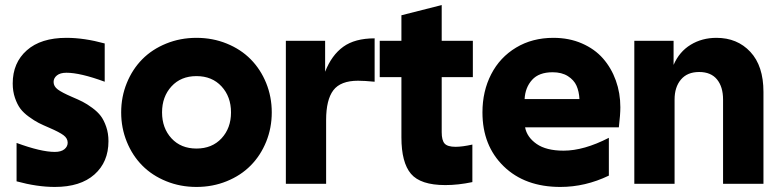

<svg xmlns="http://www.w3.org/2000/svg" viewBox="-20 -720 3045 752"><path d="M194.8 12.2Q125.5 12.2 44.9 -9.8V-160.2Q140.6 -125 194.8 -125Q219.2 -125 232.2 -135.5Q245.1 -146 245.1 -161.1Q245.1 -178.2 228.8 -190.4Q212.4 -202.6 173.8 -219.2Q148.4 -230 131.6 -238.5Q114.7 -247.1 93.5 -262.5Q72.3 -277.8 59.8 -294.4Q47.4 -311 38.6 -336.7Q29.8 -362.3 29.8 -393.1Q29.8 -474.1 85 -522.9Q140.1 -571.8 240.2 -571.8Q309.6 -571.8 390.1 -549.8V-399.9Q294.4 -435.1 240.2 -435.1Q215.8 -435.1 202.9 -424.6Q189.9 -414.1 189.9 -398.9Q189.9 -381.8 206.3 -369.6Q222.7 -357.4 261.2 -340.8Q286.6 -330.1 303.5 -321.5Q320.3 -313 341.3 -297.6Q362.3 -282.2 374.8 -265.6Q387.2 -249 396 -223.4Q404.8 -197.8 404.8 -167Q404.8 -85.4 349.9 -36.6Q294.9 12.2 194.8 12.2Z M630.9 -549.3Q686 -571.8 749.5 -571.8Q813 -571.8 868.2 -549.3Q923.3 -526.9 961.9 -487.8Q1000.5 -448.7 1022.5 -394.8Q1044.4 -340.8 1044.4 -279.8Q1044.4 -218.8 1022.5 -164.8Q1000.5 -110.8 961.9 -71.8Q923.3 -32.7 868.2 -10.3Q813 12.2 749.5 12.2Q686 12.2 630.9 -10.3Q575.7 -32.7 537.1 -71.8Q498.5 -110.8 476.6 -164.8Q454.6 -218.8 454.6 -279.8Q454.6 -340.8 476.6 -394.8Q498.5 -448.7 537.1 -487.8Q575.7 -526.9 630.9 -549.3ZM651.6 -381.6Q614.7 -341.3 614.7 -279.8Q614.7 -218.3 651.6 -178.2Q688.5 -138.2 749.5 -138.2Q810.5 -138.2 847.7 -178.2Q884.8 -218.3 884.8 -279.8Q884.8 -341.3 847.7 -381.6Q810.5 -421.9 749.5 -421.9Q688.5 -421.9 651.6 -381.6Z M1099.6 -560.1H1253.4V-439Q1278.8 -503.9 1324.5 -536.9Q1370.1 -569.8 1447.3 -569.8V-399.9Q1407.2 -403.8 1382.3 -403.8Q1314 -403.8 1285.6 -366.5Q1257.3 -329.1 1257.3 -250V0H1099.6Z M1724.1 4.9Q1627 4.9 1589.6 -39.3Q1552.2 -83.5 1552.2 -182.1V-418H1467.3V-560.1H1552.2V-660.2L1710 -700.2V-560.1H1832V-418H1710V-202.1Q1710 -170.4 1721.4 -157.7Q1732.9 -145 1764.2 -145Q1790.5 -145 1830.1 -153.8V-6.8Q1774.9 4.9 1724.1 4.9Z M2174.8 12.2Q2036.1 12.2 1952.9 -68.6Q1869.6 -149.4 1869.6 -279.8Q1869.6 -362.8 1903.8 -429.2Q1938 -495.6 2001.5 -533.7Q2064.9 -571.8 2147.5 -571.8Q2209 -571.8 2259 -550Q2309.1 -528.3 2341.8 -491Q2374.5 -453.6 2392.1 -404.5Q2409.7 -355.5 2409.7 -299.8Q2409.7 -271 2403.8 -221.2H2036.6Q2043.9 -182.6 2081.8 -156.2Q2119.6 -129.9 2187.5 -129.9Q2266.6 -129.9 2364.7 -180.2V-32.2Q2272.5 12.2 2174.8 12.2ZM2034.7 -332H2249.5Q2248 -361.8 2238 -384.3Q2228 -406.7 2204.1 -421.9Q2180.2 -437 2144.5 -437Q2090.8 -437 2064 -407.2Q2037.1 -377.4 2034.7 -332Z M2464.4 -560.1H2618.2V-465.8Q2640.6 -517.6 2685.1 -544.7Q2729.5 -571.8 2786.1 -571.8Q2867.7 -571.8 2918.9 -516.8Q2970.2 -461.9 2970.2 -359.9V0H2812V-330.1Q2812 -379.9 2788.3 -408.9Q2764.6 -438 2718.3 -438Q2671.9 -438 2647 -408.4Q2622.1 -378.9 2622.1 -330.1V0H2464.4Z"/></svg>

Font: TASA Explorer
Style: Regular
Weight: 900
Designer: Weizhong Zhang
Foundry: Local Remote
Version: Version 1.000;Glyphs 3.1.2 (3151)